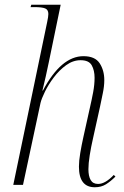

<svg xmlns="http://www.w3.org/2000/svg" viewBox="-20 -780 525 810"><path d="M380 10Q313 10 313 -77Q313 -101 318.5 -134Q324 -167 332 -203L360 -329Q367 -359 373 -391Q379 -423 379 -452Q379 -483 367 -504.5Q355 -526 320 -526Q288 -526 259 -505Q230 -484 207 -453.5Q184 -423 169.5 -393Q155 -363 151 -346L77 0H36L179 -687Q184 -710 184 -721Q184 -739 170.5 -744.5Q157 -750 126 -750H109L112 -760H236L186 -518Q181 -494 173 -457.5Q165 -421 159 -398H161Q238 -543 332 -543Q381 -543 400.5 -513Q420 -483 420 -442Q420 -416 413.5 -385.5Q407 -355 402 -330L373 -199Q364 -160 358.5 -125Q353 -90 353 -66Q353 -37 362.5 -20.5Q372 -4 394 -4Q424 -4 460 -42L467 -35Q447 -15 427 -2.5Q407 10 380 10Z"/></svg>

Font: Noto Serif Display SemiCondensed ExtraLight
Style: Italic
Weight: 200
Width: 4
Italic angle: -12°
Designer: Monotype Design Team
Foundry: Monotype Imaging Inc.
Version: Version 2.009